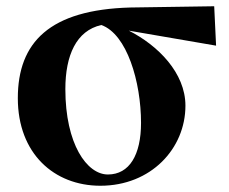

<svg xmlns="http://www.w3.org/2000/svg" viewBox="-20 -577 733 614"><path d="M325 -19C258 -19 189 -116 189 -292C189 -400 224 -479 304 -497C386 -468 431 -315 431 -184C431 -82 394 -19 325 -19ZM671 -431 665 -557 397 -553C139 -546 37 -442 37 -263C37 -86 153 17 301 17C463 17 573 -102 573 -239C573 -344 485 -432 392 -479Z"/></svg>

Font: Noto Serif CJK JP Black
Style: Regular
Weight: 900
Designer: Ryoko NISHIZUKA 西塚涼子 (kana & ideographs); Frank Grießhammer (Latin, Greek & Cyrillic); Wenlong ZHANG 张文龙 (bopomofo); San
Foundry: Adobe Systems Incorporated
Version: Version 1.001;PS 1.001;hotconv 16.6.54;makeotf.lib2.5.65590